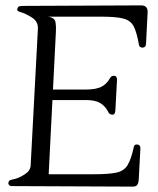

<svg xmlns="http://www.w3.org/2000/svg" viewBox="-20 -695 588 714"><path d="M474 -1 23 -3Q14 -3 11 -12Q11 -15 12.5 -19.5Q14 -24 18 -25Q23 -27 28 -28Q33 -29 37 -30Q52 -34 72.5 -47Q93 -60 94 -80L121 -589Q122 -615 98.5 -630Q75 -645 53 -651Q40 -655 46 -666Q48 -671 53.5 -672Q59 -673 63 -673L505 -675Q530 -675 529 -649L523 -532Q522 -518 510.5 -518Q499 -518 497 -527Q489 -573 478 -595.5Q467 -618 440.5 -625.5Q414 -633 358 -633H159Q184 -629 186.5 -612Q189 -595 188 -580L177 -362H299Q336 -362 356.5 -372Q377 -382 390 -406Q395 -414 405.5 -413Q416 -412 415 -396L409 -284Q408 -268 398 -268.5Q388 -269 384 -276Q373 -299 354 -311Q335 -323 300 -323H175L161 -47H328Q384 -47 412.5 -53Q441 -59 454.5 -81Q468 -103 478 -150Q480 -159 491.5 -157.5Q503 -156 502 -142L496 -29Q495 -13 490 -7Q485 -1 474 -1Z"/></svg>

Font: Diphylleia
Style: Regular
Weight: 400
Designer: Minha Hyung
Foundry: JAMO
Version: Version 1.000; ttfautohint (v1.8.4.7-5d5b);gftools[0.9.28]